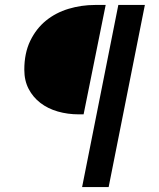

<svg xmlns="http://www.w3.org/2000/svg" viewBox="-20 -674 640 774"><path d="M298 -213Q253 -213 213 -224.5Q173 -236 143 -259Q113 -282 95.5 -315.5Q78 -349 78 -393Q78 -460 102 -509.5Q126 -559 165.5 -591Q205 -623 256.5 -638.5Q308 -654 363 -654H406L317 -213ZM311 80 457 -654H564L418 80Z"/></svg>

Font: Source Code Pro Semibold
Style: Italic
Weight: 600
Italic angle: -11°
Monospace: yes
Designer: Paul D. Hunt, Teo Tuominen
Foundry: Adobe Systems Incorporated
Version: Version 1.050;PS 1.000;hotconv 16.6.51;makeotf.lib2.5.65220